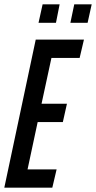

<svg xmlns="http://www.w3.org/2000/svg" viewBox="-26 -872 446 892"><path d="M-6 0 140 -688H364L344 -603H213L167 -390H285L266 -305H149L102 -85H237L217 0ZM153 -766 172 -852H251L234 -766ZM301 -766 319 -852H400L381 -766Z"/></svg>

Font: Saira Ultra Condensed SemiBold
Style: Italic
Weight: 600
Width: 1
Italic angle: -12°
Designer: Hector Gatti with collaboration of the Omnibus-Type team
Foundry: Omnibus-Type
Version: Version 1.001; ttfautohint (v1.8)